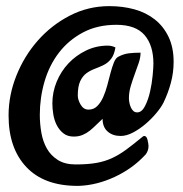

<svg xmlns="http://www.w3.org/2000/svg" viewBox="-20 -443 596 627"><path d="M374 1Q348 1 331.5 -13.5Q315 -28 315 -55Q304 -45 294 -35Q284 -25 273.5 -16.5Q263 -8 250 -2.5Q237 3 221 3Q200 3 186.5 -8Q173 -19 165 -35Q157 -51 154 -70Q151 -89 151 -105Q151 -142 165 -176Q179 -210 203.5 -236Q228 -262 261 -278Q294 -294 332 -294Q345 -294 357 -288Q353 -264 343 -251Q333 -238 319 -231Q305 -224 290 -218.5Q275 -213 262.5 -204Q250 -195 242 -178Q234 -161 234 -131Q234 -117 243.5 -101Q253 -85 269 -85Q286 -85 297.5 -96.5Q309 -108 317 -126Q325 -144 330.5 -165Q336 -186 341 -205Q346 -224 352 -239Q358 -254 367 -258Q384 -267 401.5 -269Q419 -271 439 -271Q439 -255 433 -237.5Q427 -220 420 -201Q413 -182 407 -162Q401 -142 401 -122Q401 -116 402.5 -108Q404 -100 407 -93Q410 -86 415 -81Q420 -76 428 -76Q443 -76 453.5 -96.5Q464 -117 470 -143.5Q476 -170 478.5 -196.5Q481 -223 481 -235Q481 -295 452 -328.5Q423 -362 360 -362Q298 -362 251 -337Q204 -312 172.5 -271Q141 -230 125.5 -177Q110 -124 110 -68Q110 -39 115 -10Q120 19 133 42Q146 65 169 79.5Q192 94 227 94Q267 94 295 89Q323 84 346.5 73Q370 62 393 45Q416 28 445 4Q447 3 448 2Q449 1 451 1Q459 1 462 14.5Q465 28 465 34Q465 49 456 61Q414 107 355 134.5Q296 162 237 164H233Q124 164 66 102.5Q8 41 8 -66Q8 -132 33.5 -196Q59 -260 103.5 -310.5Q148 -361 208 -392Q268 -423 337 -423Q381 -423 419 -412.5Q457 -402 485.5 -379.5Q514 -357 530.5 -322.5Q547 -288 547 -241Q547 -206 538 -172.5Q529 -139 514 -108Q506 -92 490 -73Q474 -54 454.5 -37.5Q435 -21 414 -10Q393 1 374 1Z"/></svg>

Font: Praegefest
Style: Regular
Weight: 600
Designer: Peter Wiegel nach alter Vorlage
Foundry: Peter Wiegel
Version: Version 1.000